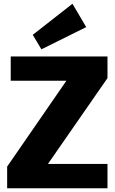

<svg xmlns="http://www.w3.org/2000/svg" viewBox="-20 -1000 609 1020"><path d="M18 -115 399 -667 491 -571H37V-700H551V-585L168 -33L75 -129H551V0H18ZM438 -856 200 -738 154 -815 365 -980Z"/></svg>

Font: Pathway Extreme SemiCondensed ExtraBold
Style: Regular
Weight: 800
Width: 4
Version: Version 1.001;gftools[0.9.26]